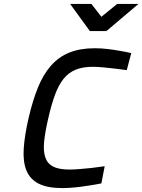

<svg xmlns="http://www.w3.org/2000/svg" viewBox="-20 -952 729 983"><path d="M499 -13Q464 -6 429 -1Q399 4 364 7.5Q329 11 300 11Q222 11 177.5 -12Q133 -35 115 -80Q97 -125 101.5 -192Q106 -259 126 -346Q147 -437 174.5 -504.5Q202 -572 241.5 -616.5Q281 -661 335.5 -683Q390 -705 465 -705Q498 -705 531.5 -701Q565 -697 592 -692Q624 -687 652 -680L629 -593Q597 -597 566 -601Q540 -604 509.5 -607Q479 -610 455 -610Q403 -610 367 -595Q331 -580 305.5 -548.5Q280 -517 261.5 -466.5Q243 -416 227 -346Q211 -277 206 -227.5Q201 -178 212 -146Q223 -114 252.5 -99Q282 -84 336 -84Q358 -84 388.5 -86.5Q419 -89 448 -92Q481 -96 516 -101ZM525 -793H440L339 -932H448L499 -866L580 -932H689Z"/></svg>

Font: Panefresco 600wt
Style: Italic
Weight: 600
Foundry: Campivisivi & Chank Co
Version: Version 1.000